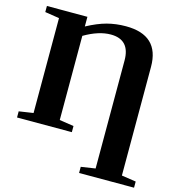

<svg xmlns="http://www.w3.org/2000/svg" viewBox="-125 -768 1010 1089"><g transform="rotate(15 380.5 -223.5)"><path d="M438.5 212.9V176.8L522.5 164.1V-469.7Q522.5 -592.3 409.7 -592.3Q338.9 -592.3 254.9 -543V-48.8L338.9 -36.1V0H17.1V-36.1L101.1 -48.8V-606L17.1 -619.1V-654.8H254.9V-598.1Q317.4 -631.8 369.9 -645.8Q422.4 -659.7 480.5 -659.7Q676.8 -659.7 676.8 -474.1V164.1L761.2 176.8V212.9Z"/></g></svg>

Font: Liberation Serif
Style: Bold
Weight: 700
Designer: Steve Matteson
Foundry: Ascender Corporation
Version: Version 2.1.5